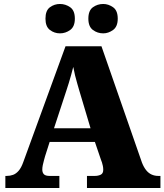

<svg xmlns="http://www.w3.org/2000/svg" viewBox="-20 -947 828 967"><path d="M7 0V-61H14Q31 -61 46 -66.5Q61 -72 74 -87Q87 -102 97 -130L310 -714H491L695 -128Q704 -105 716 -90Q728 -75 743.5 -68Q759 -61 777 -61H788V0H418V-61H458Q474 -61 487 -67Q500 -73 500 -92Q500 -102 498 -111.5Q496 -121 493.5 -129Q491 -137 489 -141L458 -232H230L207 -160Q205 -152 201.5 -140Q198 -128 195.5 -115.5Q193 -103 193 -93Q193 -78 201 -69.5Q209 -61 230 -61H279V0ZM252 -301H436L379 -492Q374 -510 368.5 -528.5Q363 -547 358 -567.5Q353 -588 349 -610Q344 -589 338 -568.5Q332 -548 326.5 -529Q321 -510 315 -493ZM500 -779Q471 -779 448 -796Q425 -813 425 -853Q425 -894 448 -910.5Q471 -927 500 -927Q526 -927 549.5 -910.5Q573 -894 573 -853Q573 -813 549.5 -796Q526 -779 500 -779ZM282 -779Q254 -779 231.5 -796Q209 -813 209 -853Q209 -894 231.5 -910.5Q254 -927 282 -927Q310 -927 333.5 -910.5Q357 -894 357 -853Q357 -813 333.5 -796Q310 -779 282 -779Z"/></svg>

Font: Noto Serif Khmer Black
Style: Regular
Weight: 900
Version: Version 2.003